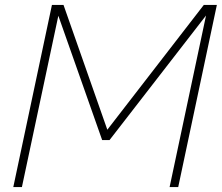

<svg xmlns="http://www.w3.org/2000/svg" viewBox="-20 -760 901 780"><path d="M34 0 191 -740H238L416 -233L808 -740H861L704 0H669L817 -697L425 -191H395L217 -696L69 0Z"/></svg>

Font: Be Vietnam Pro Thin
Style: Italic
Weight: 100
Italic angle: -12°
Designer: Lam Bao, Tony Le, Vietanh Nguyen
Foundry: Yellow Type Foundry
Version: Version 1.002; ttfautohint (v1.8.3)